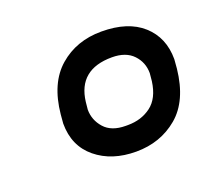

<svg xmlns="http://www.w3.org/2000/svg" viewBox="-67 -877 535 483"><g transform="rotate(-20 200.0 -635.0)"><path d="M227 -548Q263 -548 289 -567.5Q315 -587 321 -631L323 -652Q323 -681 303.5 -701.5Q284 -722 247 -722Q157 -722 147 -639L145 -619Q145 -591 164 -569.5Q183 -548 221 -548ZM224 -478Q159 -478 117 -512.5Q75 -547 75 -607L77 -631Q85 -712 131 -752Q177 -792 244 -792Q315 -792 354 -757Q393 -722 393 -664L391 -639Q382 -556 335.5 -517Q289 -478 224 -478Z"/></g></svg>

Font: Tanohe Sans Medium
Style: Italic
Weight: 500
Designer: Village Type and Design LLC & Cristiano Sobral
Foundry: Cooper Hewitt Smithsonian Design Museum
Version: Version 1.00;September 29, 2021;FontCreator 13.0.0.2655 64-b